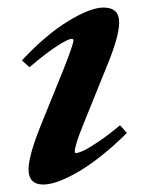

<svg xmlns="http://www.w3.org/2000/svg" viewBox="-20 -478 387 509"><path d="M94.7 11.2Q55.7 11.2 55.7 -29.3Q55.7 -64.5 87.9 -145L148.9 -295.4Q174.8 -361.3 174.8 -371.1Q174.8 -375 169.9 -375Q161.1 -375 132.3 -356.7Q103.5 -338.4 58.1 -299.8L38.1 -317.9Q102.5 -386.7 161.4 -422.4Q220.2 -458 254.4 -458Q295.9 -458 295.9 -418.9Q295.9 -381.3 263.7 -303.7L200.2 -146.5Q178.2 -92.3 178.2 -76.2Q178.2 -72.3 181.6 -72.3Q187.5 -72.3 200.4 -78.1Q213.4 -84 239.7 -101.6Q266.1 -119.1 298.3 -146L316.4 -125.5Q248 -58.1 189 -23.4Q129.9 11.2 94.7 11.2Z"/></svg>

Font: Elstob 8pt
Style: Bold Italic
Weight: 700
Italic angle: -20°
Designer: Peter S. Baker
Version: Version 1.015